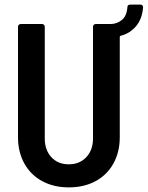

<svg xmlns="http://www.w3.org/2000/svg" viewBox="-20 -804 640 832"><path d="M600 -772Q596 -722 569.5 -690.5Q543 -659 503 -649Q499 -648 499 -644V-210Q499 -145 471.5 -95.5Q444 -46 394 -19Q344 8 278 8Q213 8 163 -19Q113 -46 85.5 -95.5Q58 -145 58 -210V-688Q58 -693 61.5 -696.5Q65 -700 70 -700H162Q167 -700 170.5 -696.5Q174 -693 174 -688V-204Q174 -154 202.5 -123Q231 -92 278 -92Q325 -92 354 -123Q383 -154 383 -204V-688Q383 -693 386.5 -696.5Q390 -700 395 -700H460Q486 -700 507.5 -717Q529 -734 532 -772Q532 -784 544 -784H588Q600 -784 600 -772Z"/></svg>

Font: Barlow Semi Condensed SemiBold
Style: Regular
Weight: 600
Width: 4
Designer: Jeremy Tribby
Foundry: Tribby Type
Version: Version 1.408